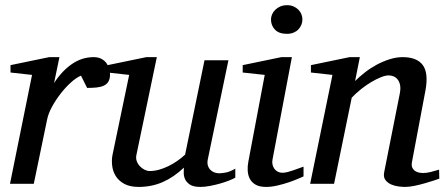

<svg xmlns="http://www.w3.org/2000/svg" viewBox="-20 -717 1737 749"><path d="M409.2 -426.8Q409.2 -409.2 402.8 -398.7Q396.5 -388.2 384.8 -382.8Q373 -377.4 356.7 -375.7Q340.3 -374 319.8 -374L295.9 -421.9Q277.3 -414.1 256.1 -394.8Q234.9 -375.5 215.8 -350.8Q196.8 -326.2 182.6 -300Q168.5 -273.9 164.1 -252L111.8 0H19L105 -424.8L21 -434.1V-462.9L171.9 -494.1H211.9L190.9 -393.1Q221.7 -440.4 260.7 -467.3Q299.8 -494.1 345.2 -494.1Q363.3 -494.1 375.5 -487.5Q387.7 -481 395.3 -470.7Q402.8 -460.4 406 -448.7Q409.2 -437 409.2 -426.8Z M897.9 -23.9Q888.7 -18.6 872.3 -12.2Q856 -5.9 836.9 -0.5Q817.9 4.9 798.1 8.5Q778.3 12.2 762.2 12.2Q733.9 12.2 720.2 2.7Q706.5 -6.8 701.4 -19.3Q696.3 -31.7 696.8 -44.4Q697.3 -57.1 697.3 -63Q657.7 -25.4 614.5 -6.6Q571.3 12.2 521 12.2Q486.3 12.2 464.4 0Q442.4 -12.2 431.2 -30.8Q419.9 -49.3 417.5 -71.3Q415 -93.3 418.9 -112.8L483.9 -424.8L399.9 -434.1V-462.9L550.8 -494.1H591.8L512.2 -112.8Q509.3 -100.1 513.4 -88.6Q517.6 -77.1 525.6 -68.6Q533.7 -60.1 543.9 -54.9Q554.2 -49.8 564 -49.8Q582 -49.8 600.3 -54.9Q618.7 -60.1 636.7 -68.8Q654.8 -77.6 671.4 -89.1Q688 -100.6 702.1 -113.8L777.8 -481.9H871.1L791 -97.2Q787.6 -81.5 791 -71Q794.4 -60.5 801.5 -53.7Q808.6 -46.9 817.6 -43.9Q826.7 -41 835 -41Q844.7 -41 860.8 -43.9Q877 -46.9 897.9 -59.1Z M1164.1 -28.8Q1158.2 -26.4 1142.6 -19.5Q1127 -12.7 1106 -5.6Q1085 1.5 1061.8 6.8Q1038.6 12.2 1018.1 12.2Q992.2 12.2 977.1 3.4Q961.9 -5.4 954.6 -19.5Q947.3 -33.7 946.3 -51.3Q945.3 -68.8 948.7 -85.9L1012.7 -424.8L926.8 -434.1V-462.9L1077.6 -494.1H1118.7L1043 -94.2Q1041 -84 1043.2 -74.7Q1045.4 -65.4 1050.5 -58.3Q1055.7 -51.3 1063.7 -47.1Q1071.8 -43 1082 -43Q1090.8 -43 1102.8 -46.1Q1114.7 -49.3 1126.7 -53.5Q1138.7 -57.6 1148.9 -61.5Q1159.2 -65.4 1164.1 -66.9ZM1159.7 -641.1Q1159.7 -629.9 1155.5 -619.9Q1151.4 -609.9 1143.8 -602.1Q1136.2 -594.2 1125 -589.6Q1113.8 -585 1099.1 -585Q1068.4 -585 1052.7 -601.3Q1037.1 -617.7 1037.1 -641.1Q1037.1 -650.9 1041.3 -660.6Q1045.4 -670.4 1053.5 -678.5Q1061.5 -686.5 1073.2 -691.7Q1085 -696.8 1100.1 -696.8Q1114.3 -696.8 1125.2 -691.9Q1136.2 -687 1144 -679.2Q1151.9 -671.4 1155.8 -661.4Q1159.7 -651.4 1159.7 -641.1Z M1693.8 -20Q1687.5 -17.6 1671.6 -12.5Q1655.8 -7.3 1636.2 -1.7Q1616.7 3.9 1596.2 8.1Q1575.7 12.2 1560.1 12.2Q1551.3 12.2 1535.9 10.5Q1520.5 8.8 1506.3 2.7Q1492.2 -3.4 1483.4 -15.1Q1474.6 -26.9 1479 -46.9L1540 -354Q1543.5 -374 1540.3 -387.2Q1537.1 -400.4 1530 -408.4Q1522.9 -416.5 1513.7 -419.7Q1504.4 -422.9 1496.1 -422.9Q1483.9 -422.9 1466.1 -415.8Q1448.2 -408.7 1428.5 -397Q1408.7 -385.3 1388.7 -369.4Q1368.7 -353.5 1352.1 -335.9L1283.2 0H1189.9L1276.9 -424.8L1192.9 -434.1V-462.9L1343.8 -494.1H1383.8L1365.2 -400.9Q1381.8 -417.5 1403.3 -434.3Q1424.8 -451.2 1449.2 -464.4Q1473.6 -477.5 1499.8 -485.8Q1525.9 -494.1 1550.8 -494.1Q1605.5 -494.1 1628.7 -463.9Q1651.9 -433.6 1640.1 -366.2L1586.9 -84Q1584.5 -69.8 1589.1 -61.5Q1593.8 -53.2 1601.3 -48.8Q1608.9 -44.4 1617.2 -43.2Q1625.5 -42 1629.9 -42Q1643.6 -42 1659.7 -45.9Q1675.8 -49.8 1692.9 -55.2Z"/></svg>

Font: Charis SIL Viet
Style: Italic
Weight: 400
Italic angle: -11°
Foundry: SIL International
Version: Version 5.000